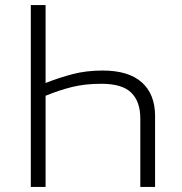

<svg xmlns="http://www.w3.org/2000/svg" viewBox="-20 -734 716 754"><path d="M101 -714H159V-408Q212 -429 265.5 -443Q319 -457 383 -457Q485 -457 537 -410.5Q589 -364 589 -278V0H531V-269Q531 -335 495.5 -370Q460 -405 378 -405Q314 -405 263.5 -392.5Q213 -380 159 -358V0H101Z"/></svg>

Font: RS Noto Sans Light
Style: Regular
Weight: 300
Designer: Monotype Design Team
Foundry: Monotype Imaging Inc.
Version: Version 3.10